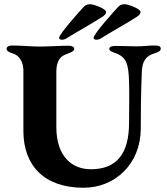

<svg xmlns="http://www.w3.org/2000/svg" viewBox="-20 -869 785 903"><path d="M270 -682C279 -682 288 -685 295 -690C346 -722 409 -756 460 -789C473 -797 477 -803 479 -811C482 -827 424 -847 408 -849C393 -849 385 -848 374 -837C358 -820 258 -709 258 -691C258 -686 262 -683 270 -682ZM432 -682C441 -682 450 -685 457 -690C508 -722 571 -756 622 -789C635 -797 639 -803 641 -811C644 -827 586 -847 570 -849C555 -849 547 -848 536 -837C520 -820 420 -709 420 -691C420 -686 424 -683 432 -682ZM373 14C522 14 641 -99 642 -262C642 -350 643 -430 647 -531C649 -579 664 -606 709 -619C727 -624 736 -631 736 -640C736 -652 725 -655 710 -655C672 -655 657 -651 620 -651C589 -651 572 -653 524 -653C506 -653 494 -649 494 -639C494 -626 519 -622 534 -615C572 -596 585 -572 587 -483C589 -422 587 -344 587 -292C587 -145 528 -73 407 -73C318 -73 245 -134 245 -271V-533C245 -578 262 -601 282 -610C304 -620 329 -625 329 -639C329 -649 318 -654 302 -654C264 -654 205 -650 167 -650C128 -650 79 -655 37 -655C22 -655 11 -649 11 -640C11 -631 19 -624 39 -618C72 -609 90 -575 90 -538V-253C90 -93 185 14 373 14Z"/></svg>

Font: EB Garamond
Style: Bold
Weight: 700
Designer: Georg Duffner and Octavio Pardo
Foundry: Georg Duffner
Version: Version 1.000;PS 001.000;hotconv 1.0.88;makeotf.lib2.5.64775